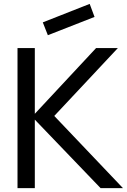

<svg xmlns="http://www.w3.org/2000/svg" viewBox="-20 -967 652 987"><path d="M226 -786 200 -852 441 -947 466 -880ZM70 0V-720H159V-382L474 -720H586L259 -371L612 0H497L159 -352V0Z"/></svg>

Font: Manrope Medium
Style: Medium
Weight: 500
Designer: Mikhail Sharanda
Foundry: Mikhail Sharanda
Version: Version 4.000;hotconv 1.0.109;makeotfexe 2.5.65596